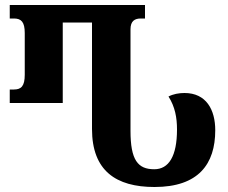

<svg xmlns="http://www.w3.org/2000/svg" viewBox="-20 -734 910 768"><path d="M598 14C774 14 841 -78 841 -213C841 -295 805 -362 718 -362C696 -362 673 -358 654 -348C680 -307 688 -264 688 -216C688 -109 655 -57 597 -57C531 -57 502 -94 502 -211V-617C502 -650 519 -660 543 -660H560V-714H19V-660H36C65 -660 79 -646 79 -602V-435C79 -390 65 -376 36 -376H19V-322H231V-644H348V-218C348 -51 444 14 598 14Z"/></svg>

Font: Noto Serif Georgian ExtraCondensed ExtraBold
Style: Regular
Weight: 800
Width: 2
Designer: Monotype Design Team, Akaki Razmadze
Foundry: Google LLC
Version: Version 2.003